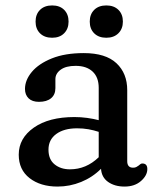

<svg xmlns="http://www.w3.org/2000/svg" viewBox="-20 -675 584 707"><path d="M49 -105.5Q49 -166 104.5 -205Q160 -244 254 -244Q278 -244 301.2 -240.8Q324.5 -237.5 343.5 -232.5V-351.5Q343.5 -390.5 321 -411.5Q298.5 -432.5 258.5 -432.5Q222.5 -432.5 203.2 -418.2Q184 -404 184 -383.5V-350.5Q184 -326.5 168 -313.2Q152 -300 123.5 -300Q98.5 -300 85.2 -313Q72 -326 72 -347.5Q72 -380 97.2 -410.2Q122.5 -440.5 171 -460Q219.5 -479.5 288.5 -479.5Q369 -479.5 408.8 -442.2Q448.5 -405 448.5 -343V-81.5Q448.5 -57.5 470 -57.5Q477.5 -57.5 482 -60Q486.5 -62.5 490 -65Q493.5 -68 496.8 -70.5Q500 -73 504 -73Q522.5 -73 522.5 -52.5Q522.5 -29 499.2 -8.5Q476 12 438.5 12Q402.5 12 378.2 -5Q354 -22 352 -53.5Q320.5 -22 278.8 -5Q237 12 192 12Q129 12 89 -19Q49 -50 49 -105.5ZM158.5 -124Q158.5 -88 181 -69.8Q203.5 -51.5 237.5 -51.5Q297.5 -51.5 343.5 -96V-189.5Q325.5 -195.5 305.8 -199Q286 -202.5 264 -202.5Q215.5 -202.5 187 -181.5Q158.5 -160.5 158.5 -124ZM172 -536Q144 -536 127.5 -552.2Q111 -568.5 111 -595.5Q111 -622.5 127.5 -638.8Q144 -655 172 -655Q200 -655 216.2 -638.8Q232.5 -622.5 232.5 -595.5Q232.5 -569 216.2 -552.5Q200 -536 172 -536ZM371.5 -536Q343.5 -536 327 -552.2Q310.5 -568.5 310.5 -595.5Q310.5 -622.5 327 -638.8Q343.5 -655 371.5 -655Q399.5 -655 416 -638.8Q432.5 -622.5 432.5 -595.5Q432.5 -569 416 -552.5Q399.5 -536 371.5 -536Z"/></svg>

Font: Fraunces 9pt SuperSoft
Style: Regular
Weight: 400
Version: Version 1.000;[b76b70a41]